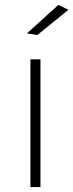

<svg xmlns="http://www.w3.org/2000/svg" viewBox="-20 -763 299 783"><path d="M104 -521H145V0H104ZM218 -743 259 -723 132 -620 90 -627Z"/></svg>

Font: Gontserrat ExtraLight
Style: Regular
Weight: 275
Designer: Julieta Ulanovsky
Foundry: Julieta Ulanovsky
Version: Version 6.001